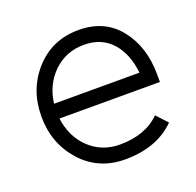

<svg xmlns="http://www.w3.org/2000/svg" viewBox="-99 -616 745 731"><g transform="rotate(-20 274.0 -250.0)"><path d="M514 -220V-250Q514 -363 454 -438Q395 -512 290 -512Q183 -512 114 -436Q45 -360 45 -250Q45 -141 114 -64Q183 12 290 12Q419 12 494 -63L453 -107Q394 -48 290 -48Q217 -48 166 -97Q141 -121 126.5 -152Q112 -183 107 -220ZM290 -452Q362 -452 404 -404Q445 -357 453 -280H107Q116 -354 166 -403Q217 -452 290 -452Z"/></g></svg>

Font: Unageo
Style: Light
Weight: 300
Designer: Richard Sepsi
Foundry: Richard Sepsi
Version: Version 2.000